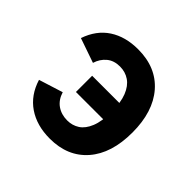

<svg xmlns="http://www.w3.org/2000/svg" viewBox="-138 -664 817 817"><g transform="rotate(45 270.5 -255.5)"><path d="M259.6 12Q181 12 126.5 -25.1Q72.1 -62.1 50.4 -132.6L159 -166.8Q169.9 -131.4 195.8 -113.3Q221.7 -95.2 257.6 -95.2Q287.8 -95.2 312.1 -110.9Q336.3 -126.6 350.6 -161.8Q365 -197 365 -255Q365 -311 350.8 -346.8Q336.5 -382.6 311.4 -399.6Q286.4 -416.6 254 -416.6Q218 -416.6 194.7 -397.1Q171.3 -377.6 161.6 -346L50.8 -384.4Q74.6 -453.7 127.8 -488.4Q181 -523 256.8 -523Q366 -523 428.1 -451.6Q490.2 -380.1 490.2 -255Q490.2 -129.4 428.6 -58.7Q367 12 259.6 12ZM198 -207.2V-304.8H429.6V-207.2Z"/></g></svg>

Font: Overpass
Style: Regular
Weight: 400
Designer: Delve Withrington, Dave Bailey, Thomas Jockin
Foundry: Delve Fonts LLC
Version: Version 4.000